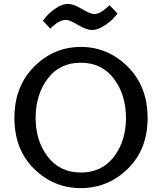

<svg xmlns="http://www.w3.org/2000/svg" viewBox="-20 -956 832 986"><path d="M636.5 -89.5Q535 10 395 10Q255 10 154.5 -89.5Q54 -189 54 -350.5Q54 -512 155 -613.5Q256 -715 395 -715Q534 -715 636 -613.5Q738 -512 738 -350.5Q738 -189 636.5 -89.5ZM163 -350.5Q163 -232 225.5 -151Q288 -70 395.5 -70Q503 -70 565 -151Q627 -232 627 -350.5Q627 -469 565 -551.5Q503 -634 394.5 -634Q286 -634 224.5 -551.5Q163 -469 163 -350.5ZM320 -854Q287 -854 250 -820L238 -809L201 -849Q199 -849 217 -870.5Q235 -892 267.5 -914Q300 -936 328.5 -936Q357 -936 400.5 -910Q444 -884 462 -884Q494 -884 530 -918L543 -929L583 -887Q585 -887 566 -865.5Q547 -844 514 -823Q481 -802 452.5 -802Q424 -802 380.5 -828Q337 -854 320 -854Z"/></svg>

Font: Belgrano
Style: Regular
Weight: 400
Designer: Daniel Hernandez
Foundry: Daniel Hernndez
Version: Version 1.003